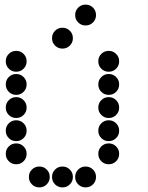

<svg xmlns="http://www.w3.org/2000/svg" viewBox="-20 -815 640 830"><path d="M349 -795Q331 -795 318 -782Q305 -769 305 -751V-749Q305 -731 318 -718Q331 -705 349 -705H351Q369 -705 382 -718Q395 -731 395 -749V-751Q395 -769 382 -782Q369 -795 351 -795ZM249 -695Q231 -695 218 -682Q205 -669 205 -651V-649Q205 -631 218 -618Q231 -605 249 -605H251Q269 -605 282 -618Q295 -631 295 -649V-651Q295 -669 282 -682Q269 -695 251 -695ZM49 -595Q31 -595 18 -582Q5 -569 5 -551V-549Q5 -531 18 -518Q31 -505 49 -505H51Q69 -505 82 -518Q95 -531 95 -549V-551Q95 -569 82 -582Q69 -595 51 -595ZM449 -595Q431 -595 418 -582Q405 -569 405 -551V-549Q405 -531 418 -518Q431 -505 449 -505H451Q469 -505 482 -518Q495 -531 495 -549V-551Q495 -569 482 -582Q469 -595 451 -595ZM49 -495Q31 -495 18 -482Q5 -469 5 -451V-449Q5 -431 18 -418Q31 -405 49 -405H51Q69 -405 82 -418Q95 -431 95 -449V-451Q95 -469 82 -482Q69 -495 51 -495ZM449 -495Q431 -495 418 -482Q405 -469 405 -451V-449Q405 -431 418 -418Q431 -405 449 -405H451Q469 -405 482 -418Q495 -431 495 -449V-451Q495 -469 482 -482Q469 -495 451 -495ZM49 -395Q31 -395 18 -382Q5 -369 5 -351V-349Q5 -331 18 -318Q31 -305 49 -305H51Q69 -305 82 -318Q95 -331 95 -349V-351Q95 -369 82 -382Q69 -395 51 -395ZM449 -395Q431 -395 418 -382Q405 -369 405 -351V-349Q405 -331 418 -318Q431 -305 449 -305H451Q469 -305 482 -318Q495 -331 495 -349V-351Q495 -369 482 -382Q469 -395 451 -395ZM49 -295Q31 -295 18 -282Q5 -269 5 -251V-249Q5 -231 18 -218Q31 -205 49 -205H51Q69 -205 82 -218Q95 -231 95 -249V-251Q95 -269 82 -282Q69 -295 51 -295ZM449 -295Q431 -295 418 -282Q405 -269 405 -251V-249Q405 -231 418 -218Q431 -205 449 -205H451Q469 -205 482 -218Q495 -231 495 -249V-251Q495 -269 482 -282Q469 -295 451 -295ZM49 -195Q31 -195 18 -182Q5 -169 5 -151V-149Q5 -131 18 -118Q31 -105 49 -105H51Q69 -105 82 -118Q95 -131 95 -149V-151Q95 -169 82 -182Q69 -195 51 -195ZM449 -195Q431 -195 418 -182Q405 -169 405 -151V-149Q405 -131 418 -118Q431 -105 449 -105H451Q469 -105 482 -118Q495 -131 495 -149V-151Q495 -169 482 -182Q469 -195 451 -195ZM149 -95Q131 -95 118 -82Q105 -69 105 -51V-49Q105 -31 118 -18Q131 -5 149 -5H151Q169 -5 182 -18Q195 -31 195 -49V-51Q195 -69 182 -82Q169 -95 151 -95ZM249 -95Q231 -95 218 -82Q205 -69 205 -51V-49Q205 -31 218 -18Q231 -5 249 -5H251Q269 -5 282 -18Q295 -31 295 -49V-51Q295 -69 282 -82Q269 -95 251 -95ZM349 -95Q331 -95 318 -82Q305 -69 305 -51V-49Q305 -31 318 -18Q331 -5 349 -5H351Q369 -5 382 -18Q395 -31 395 -49V-51Q395 -69 382 -82Q369 -95 351 -95Z"/></svg>

Font: Doto Black Rounded Black
Style: Regular
Weight: 900
Monospace: yes
Version: Version 1.000